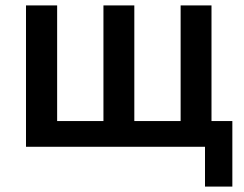

<svg xmlns="http://www.w3.org/2000/svg" viewBox="-20 -542 902 709"><path d="M737 147V0H76V-522H191V-95H362V-522H476V-95H647V-522H761V-95H838V147Z"/></svg>

Font: Ubuntu Sans SemiBold
Style: Regular
Weight: 600
Designer: Dalton Maag Ltd
Foundry: Dalton Maag Ltd
Version: Version 1.006; ttfautohint (v1.8.4.7-5d5b)